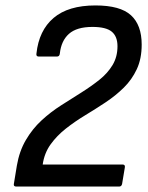

<svg xmlns="http://www.w3.org/2000/svg" viewBox="-20 -686 545 706"><path d="M40 0Q29 0 31 -10L42 -77Q51 -130 75 -171Q99 -212 132.5 -243Q166 -274 204.5 -298.5Q243 -323 279.5 -346Q316 -369 346 -393Q376 -417 394 -447Q412 -477 412 -516Q412 -552 391 -569.5Q370 -587 320 -587Q262 -587 233.5 -561.5Q205 -536 200 -489Q199 -478 189 -478H123Q112 -478 114 -489Q123 -574 177 -620Q231 -666 331 -666Q422 -666 461.5 -630Q501 -594 501 -522Q501 -470 483 -431.5Q465 -393 435 -363.5Q405 -334 368 -309.5Q331 -285 293 -262Q255 -239 222 -213Q189 -187 166 -155Q143 -123 137 -81H431Q441 -81 439 -70L429 -10Q427 0 418 0Z"/></svg>

Font: Sofia Sans Semi Condensed Medium
Style: Italic
Weight: 500
Italic angle: -9°
Version: Version 4.100